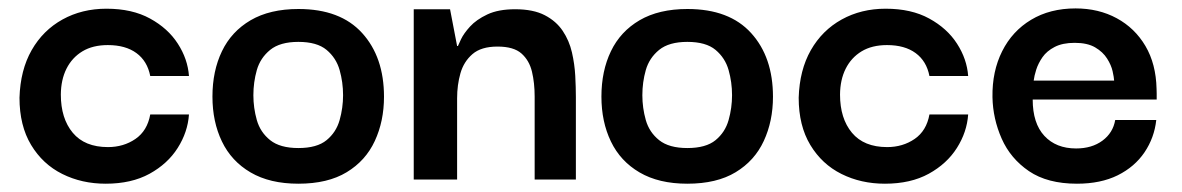

<svg xmlns="http://www.w3.org/2000/svg" viewBox="-20 -433 2850 463"><path d="M235 10Q177.3 10 130.2 -13.5Q83 -37 55 -83.5Q27 -130 27 -197.3Q29 -264 56.3 -312Q83.7 -360 130.7 -386Q177.7 -412 236.7 -412Q298.7 -412 341.8 -388.3Q385 -364.7 408.8 -327.7Q432.7 -290.7 435.7 -249.7H342.3Q335.3 -285.7 309 -305Q282.7 -324.3 240 -324.3Q203.7 -324.3 178.7 -309.2Q153.7 -294 140.3 -267.3Q127 -240.7 126.7 -205Q126.7 -147.3 155.5 -112.8Q184.3 -78.3 240.3 -78.3Q278 -78.3 306.7 -98Q335.3 -117.7 342.3 -157H435.7Q432.7 -114.3 408.5 -76.2Q384.3 -38 340.7 -14Q297 10 235 10Z M699.4 10Q630.7 10 584.3 -17.2Q538 -44.3 515.2 -91.8Q492.3 -139.3 492.3 -200.1Q492.3 -261.8 515.2 -309.4Q538 -357 584.4 -384.2Q630.8 -411.3 699.9 -411.3Q800.7 -411.3 853.3 -353.3Q906 -295.3 906 -199.7Q906 -140.7 883.8 -93Q861.7 -45.3 816 -17.7Q770.4 10 699.4 10ZM699.5 -76Q744.3 -76 767.5 -95Q790.7 -114 799 -143.5Q807.3 -172.9 807.3 -203.4Q807.3 -234.7 799 -264Q790.7 -293.3 767.5 -312.7Q744.3 -332 699.5 -332Q655.3 -332 631.5 -312.7Q607.7 -293.3 599.3 -264Q591 -234.7 591 -203.4Q591 -172.9 599.3 -143.5Q607.7 -114 631.5 -95Q655.3 -76 699.5 -76Z M977.7 0V-410.7H1065.3L1082.3 -322H1084.3Q1085.3 -324.7 1091.8 -338.5Q1098.3 -352.3 1113.5 -369Q1128.7 -385.7 1155.2 -398.2Q1181.7 -410.7 1222.3 -410.7Q1266 -410.7 1293.7 -396.3Q1321.3 -382 1337 -358.5Q1352.7 -335 1359.2 -306.7Q1365.7 -278.3 1367.2 -250.3Q1368.7 -222.3 1368.7 -199.3V0H1269.3V-200Q1269.3 -233 1262.8 -260.2Q1256.3 -287.3 1237.5 -304Q1218.7 -320.7 1179.7 -320.7Q1140.3 -320.7 1119.3 -302.5Q1098.3 -284.3 1090.3 -256.2Q1082.3 -228 1082.3 -196V0Z M1637.4 10Q1568.7 10 1522.3 -17.2Q1476 -44.3 1453.2 -91.8Q1430.3 -139.3 1430.3 -200.1Q1430.3 -261.8 1453.2 -309.4Q1476 -357 1522.4 -384.2Q1568.8 -411.3 1637.9 -411.3Q1738.7 -411.3 1791.3 -353.3Q1844 -295.3 1844 -199.7Q1844 -140.7 1821.8 -93Q1799.7 -45.3 1754 -17.7Q1708.4 10 1637.4 10ZM1637.5 -76Q1682.3 -76 1705.5 -95Q1728.7 -114 1737 -143.5Q1745.3 -172.9 1745.3 -203.4Q1745.3 -234.7 1737 -264Q1728.7 -293.3 1705.5 -312.7Q1682.3 -332 1637.5 -332Q1593.3 -332 1569.5 -312.7Q1545.7 -293.3 1537.3 -264Q1529 -234.7 1529 -203.4Q1529 -172.9 1537.3 -143.5Q1545.7 -114 1569.5 -95Q1593.3 -76 1637.5 -76Z M2114 10Q2056.3 10 2009.2 -13.5Q1962 -37 1934 -83.5Q1906 -130 1906 -197.3Q1908 -264 1935.3 -312Q1962.7 -360 2009.7 -386Q2056.7 -412 2115.7 -412Q2177.7 -412 2220.8 -388.3Q2264 -364.7 2287.8 -327.7Q2311.7 -290.7 2314.7 -249.7H2221.3Q2214.3 -285.7 2188 -305Q2161.7 -324.3 2119 -324.3Q2082.7 -324.3 2057.7 -309.2Q2032.7 -294 2019.3 -267.3Q2006 -240.7 2005.7 -205Q2005.7 -147.3 2034.5 -112.8Q2063.3 -78.3 2119.3 -78.3Q2157 -78.3 2185.7 -98Q2214.3 -117.7 2221.3 -157H2314.7Q2311.7 -114.3 2287.5 -76.2Q2263.3 -38 2219.7 -14Q2176 10 2114 10Z M2577 10Q2506 10 2461.3 -20.3Q2416.7 -50.7 2395.5 -98.7Q2374.3 -146.7 2373.3 -198.7Q2372.3 -261 2396.7 -309.5Q2421 -358 2466.5 -385.3Q2512 -412.7 2573.7 -412.7Q2629.3 -412.7 2673 -389Q2716.7 -365.3 2742.2 -322Q2767.7 -278.7 2769 -218.7Q2769.3 -216.7 2769.3 -207.5Q2769.3 -198.3 2769.3 -193H2470.3Q2470.3 -135.7 2498.5 -105.3Q2526.7 -75 2575 -75Q2613 -75 2638.5 -93.8Q2664 -112.7 2669.3 -143.7H2768.3Q2763.7 -101 2740 -65.8Q2716.3 -30.7 2675.3 -10.3Q2634.3 10 2577 10ZM2472.7 -238.7H2666.7Q2666.3 -246.3 2663 -261.2Q2659.7 -276 2649.7 -291.8Q2639.7 -307.7 2621 -318.7Q2602.3 -329.7 2571.7 -329.7Q2542.3 -329.7 2523.3 -319.8Q2504.3 -310 2494 -295.2Q2483.7 -280.3 2478.8 -265Q2474 -249.7 2472.7 -238.7Z"/></svg>

Font: Darker Grotesque Light
Style: Regular
Weight: 300
Designer: Gabriel Lam
Foundry: TypeRant
Version: Version 1.000;gftools[0.9.28]